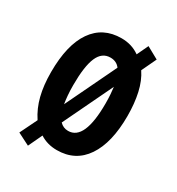

<svg xmlns="http://www.w3.org/2000/svg" viewBox="-156 -681 770 836"><g transform="rotate(30 229.0 -263.0)"><path d="M420 -272Q420 -138 370 -64Q320 10 227 10Q179 10 142 -14L109 56L48 25L90 -61Q62 -103 49 -154.5Q36 -206 36 -272Q36 -409 86 -481Q136 -553 229 -553Q281 -553 320 -525L347 -582L407 -549L372 -475Q397 -438 408.5 -386.5Q420 -335 420 -272ZM148 -271Q148 -243 150 -220Q152 -197 155 -179L277 -433Q260 -456 229 -456Q187 -456 167.5 -411Q148 -366 148 -271ZM310 -272Q310 -297 308.5 -317Q307 -337 305 -353L186 -105Q203 -87 228 -87Q310 -87 310 -272Z"/></g></svg>

Font: Noto Sans Malayalam ExtraCondensed SemiBold
Style: Regular
Weight: 600
Width: 2
Designer: Jelle Bosma - Monotype Design Team
Foundry: Monotype Imaging Inc.
Version: Version 2.104; ttfautohint (v1.8.4.7-5d5b)